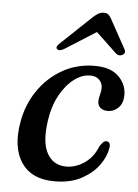

<svg xmlns="http://www.w3.org/2000/svg" viewBox="-51 -726 556 776"><g transform="rotate(5 227.0 -338.0)"><path d="M306.5 -428Q272.5 -428 240 -403Q207.5 -378 183.5 -333.5Q159.5 -289 151.5 -231.5Q138.5 -142.5 163.8 -97.8Q189 -53 241.5 -53Q279 -53 314.8 -77Q350.5 -101 368 -146.5Q376 -158 381.8 -163.8Q387.5 -169.5 395.5 -169Q403.5 -169 407.5 -161.5Q411.5 -154 408 -139Q403 -107 377.8 -72.2Q352.5 -37.5 307.8 -13.5Q263 10.5 199 10.5Q106 10.5 64.8 -50.8Q23.5 -112 41.5 -216Q53.5 -286.5 92.2 -343.8Q131 -401 190 -434.8Q249 -468.5 322 -468.5Q387.5 -468.5 419.8 -435.2Q452 -402 450.5 -358.5Q449.5 -326 431 -308.8Q412.5 -291.5 390 -291.5Q369.5 -291.5 358.5 -301.5Q347.5 -311.5 348 -327Q348 -340.5 352 -353.5Q356 -366.5 356.5 -381Q356.5 -401.5 343.2 -414.8Q330 -428 306.5 -428ZM429.5 -523Q415.5 -514.5 402.5 -525.5L318 -605.5L191.5 -525.5Q172.5 -514.5 163 -523Q155 -531.5 172 -546.5L295.5 -663.5Q307 -674 317 -679.8Q327 -685.5 339 -685.5Q351 -685.5 357.8 -679.8Q364.5 -674 370 -663.5L434.5 -546.5Q443 -531.5 429.5 -523Z"/></g></svg>

Font: Fraunces 9pt S000
Style: Italic
Weight: 400
Italic angle: -16°
Version: Version 1.000; ttfautohint (v1.8.3)